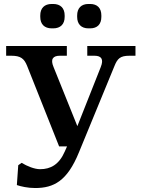

<svg xmlns="http://www.w3.org/2000/svg" viewBox="-20 -932 713 968"><path d="M117 -599 278 -194H318L307 -169C278 -102 235 -79 182 -79C154 -79 117 -94 89 -111L72 -99L65 1C85 8 120 16 157 16C251 16 319 -19 378 -164L557 -599C572 -636 585 -651 633 -651H663V-700H420V-651H456C491 -651 504 -634 488 -594L370 -296L250 -594C233 -634 247 -651 282 -651H317V-700H11V-651H37C84 -651 102 -637 117 -599ZM183 -847C183 -810 204 -789 241 -789H248C285 -789 306 -810 306 -847V-854C306 -891 285 -912 248 -912H241C204 -912 183 -891 183 -854ZM369 -847C369 -810 390 -789 426 -789H434C471 -789 491 -810 491 -847V-854C491 -891 471 -912 434 -912H426C390 -912 369 -891 369 -854Z"/></svg>

Font: LT Superior Serif Semibold
Style: Regular
Weight: 600
Designer: Daniel Lyons
Foundry: LyonsType
Version: Version 2.120;FEAKit 1.0